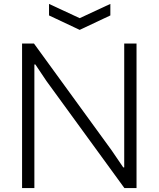

<svg xmlns="http://www.w3.org/2000/svg" viewBox="-20 -963 812 983"><path d="M231 -943 388 -870 545 -943V-884L388 -810L231 -884ZM93 -740H154L551 -194L611 -106H616V-740H679V0H617L218 -548L161 -633H156V0H93Z"/></svg>

Font: Encode Sans Normal
Style: Light
Weight: 300
Designer: Pablo Impallari, Andres Torresi
Foundry: Pablo Impallari, Andres Torresi
Version: Version 1.000; ttfautohint (v1.00) -l 8 -r 50 -G 200 -x 14 -